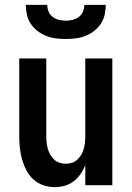

<svg xmlns="http://www.w3.org/2000/svg" viewBox="-20 -760 540 788"><path d="M204 8Q180 8 157 0Q134 -8 116.5 -24Q99 -40 88 -61.5Q77 -83 70.5 -106Q64 -129 61.5 -152.5Q59 -176 59 -200V-520H170V-200Q170 -187 171.5 -174Q173 -161 176.5 -148.5Q180 -136 186.5 -125Q193 -114 202.5 -105Q212 -96 224.5 -92Q237 -88 250 -88Q263 -88 275.5 -92Q288 -96 297.5 -105Q307 -114 313.5 -125Q320 -136 323.5 -148.5Q327 -161 328.5 -174Q330 -187 330 -200V-520H441V0H330V-82Q322 -62 310 -45Q298 -28 281.5 -15.5Q265 -3 245 2.5Q225 8 204 8ZM250 -600Q230 -600 209.5 -602.5Q189 -605 170 -612.5Q151 -620 134.5 -632.5Q118 -645 106.5 -662Q95 -679 90.5 -699.5Q86 -720 86 -740H174Q174 -726 179.5 -712.5Q185 -699 196.5 -690.5Q208 -682 222 -678.5Q236 -675 250 -675Q264 -675 278 -678.5Q292 -682 303.5 -690.5Q315 -699 320.5 -712.5Q326 -726 326 -740H414Q414 -720 409.5 -699.5Q405 -679 393.5 -662Q382 -645 365.5 -632.5Q349 -620 330 -612.5Q311 -605 290.5 -602.5Q270 -600 250 -600Z"/></svg>

Font: Iosevka Curly
Style: Bold
Weight: 700
Monospace: yes
Designer: Belleve Invis
Foundry: Belleve Invis
Version: Version 22.1.2; ttfautohint (v1.8.4)